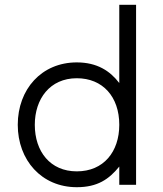

<svg xmlns="http://www.w3.org/2000/svg" viewBox="-20 -770 680 800"><path d="M300 10C386 10 434 -23 477 -76V0H547V-750H477V-424C439 -474 385 -510 300 -510C153 -510 54 -398 54 -250C54 -103 153 10 300 10ZM125 -250C125 -358 188 -444 300 -444C408 -444 477 -367 477 -250C477 -138 412 -56 300 -56C189 -56 125 -139 125 -250Z"/></svg>

Font: altertype_V2
Style: Regular
Weight: 400
Designer: Simon Renaud
Version: Version 2.001;Glyphs 3.1.2 (3151)